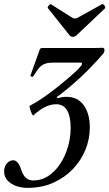

<svg xmlns="http://www.w3.org/2000/svg" viewBox="-38 -899 531 932"><path d="M96 13Q67 13 41 4Q15 -5 -1.5 -23Q-18 -41 -18 -66Q-18 -91 -4.5 -106Q9 -121 26 -121Q51 -121 66 -72Q83 -23 122 -23Q164 -23 197.5 -45.5Q231 -68 255 -105Q279 -142 292 -187Q305 -232 305 -278Q305 -333 288 -363Q271 -393 234 -393Q182 -393 124 -339Q121 -337 116 -348Q111 -359 107.5 -371.5Q104 -384 107 -386Q180 -423 296 -522Q319 -542 331.5 -553.5Q344 -565 353 -577Q360 -583 360 -590Q360 -595 354 -595H216Q197 -595 181 -589.5Q165 -584 154 -572Q149 -567 140.5 -554.5Q132 -542 123 -528Q121 -525 115 -527Q109 -529 110 -533Q112 -538 115.5 -548.5Q119 -559 128 -583.5Q137 -608 153 -653Q157 -666 164 -666H377Q409 -666 424.5 -666Q440 -666 456 -667Q469 -669 469 -655Q469 -644 461 -636Q358 -517 238 -428L240 -422Q250 -425 261 -427Q272 -429 285 -429Q339 -429 368.5 -388Q398 -347 398 -281Q398 -224 376.5 -171.5Q355 -119 315 -77.5Q275 -36 219.5 -11.5Q164 13 96 13ZM315 -720Q305 -720 297 -731L195 -859Q191 -862 198 -871.5Q205 -881 210 -878L311 -814Q318 -809 326 -809Q333 -809 341 -814L456 -878Q463 -882 469.5 -871.5Q476 -861 471 -858L335 -729Q326 -720 315 -720Z"/></svg>

Font: Junicode Two Beta Condensed Medium
Style: Italic
Weight: 500
Width: 3
Italic angle: -9°
Version: Version 1.053; ttfautohint (v1.8.4)